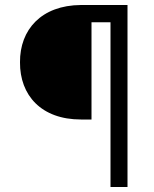

<svg xmlns="http://www.w3.org/2000/svg" viewBox="-20 -748 618 768"><path d="M422 0H490V-728H304C145 -727 59 -629 60 -499C59 -367 145 -270 304 -270H346V-659H422Z"/></svg>

Font: Wafeq
Style: Regular
Weight: 400
Designer: Rasmus Andersson & Azza Alameddine
Foundry: Google & TypeTogether
Version: Version 3.000;FEAKit 1.0